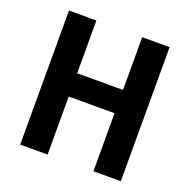

<svg xmlns="http://www.w3.org/2000/svg" viewBox="-127 -837 950 961"><g transform="rotate(20 348.5 -357.0)"><path d="M616 0H470V-309H226V0H80V-714H226V-433H470V-714H616Z"/></g></svg>

Font: Noto Sans Ethiopic SemiCondensed
Style: Bold
Weight: 700
Width: 4
Designer: Monotype Design Team
Foundry: Monotype Imaging Inc.
Version: Version 2.102; ttfautohint (v1.8.4.7-5d5b)